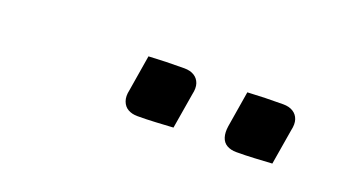

<svg xmlns="http://www.w3.org/2000/svg" viewBox="-27 -886 655 365"><g transform="rotate(20 300.0 -703.0)"><path d="M232 -759Q249 -760 267 -760.5Q285 -761 304 -761Q316 -761 324 -756Q332 -751 335 -742Q338 -733 335 -720L323 -648Q306 -647 287.5 -646Q269 -645 251 -645Q240 -645 232 -649.5Q224 -654 220.5 -663.5Q217 -673 220 -686ZM432 -759Q450 -760 467.5 -760.5Q485 -761 504 -761Q516 -761 524 -756Q532 -751 535 -742Q538 -733 535 -720L523 -648Q506 -647 487.5 -646Q469 -645 451 -645Q440 -645 432 -649.5Q424 -654 421 -663.5Q418 -673 420 -686Z"/></g></svg>

Font: Rec Mono Semicasual
Style: Italic
Weight: 400
Italic angle: -10°
Version: Version 1.085; ttfautohint (v1.8.4.7-5d5b)